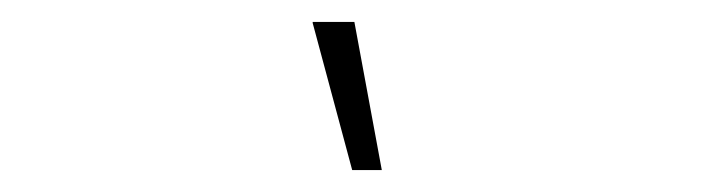

<svg xmlns="http://www.w3.org/2000/svg" viewBox="-20 -726 640 175"><path d="M301 -571 265 -705V-706H303L328 -571Z"/></svg>

Font: Foldit ExtraLight
Style: Regular
Weight: 250
Version: Version 1.003